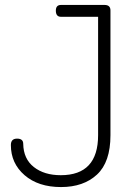

<svg xmlns="http://www.w3.org/2000/svg" viewBox="-20 -751 543 777"><path d="M24 -164Q24 -190 49 -190Q74 -190 74 -169Q75 -108 117 -75Q159 -42 226 -42Q377 -42 377 -204V-683H227Q206 -683 206 -708Q206 -731 227 -731H403Q427 -731 427 -709V-204Q427 -95 372.5 -44.5Q318 6 227 6Q135 6 79.5 -42Q24 -90 24 -164Z"/></svg>

Font: Terminal Dosis
Style: Light
Weight: 300
Designer: EdgarTolentino, PabloImpallari, IginoMarini
Foundry: EdgarTolentino, PabloImpallari, IginoMarini
Version: Version 1.006